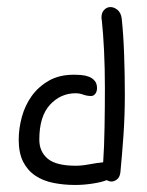

<svg xmlns="http://www.w3.org/2000/svg" viewBox="-20 -525 417 546"><path d="M269.5 -467.8Q268.6 -470.7 268.6 -475.6Q268.6 -489.3 276.4 -497.1Q284.2 -504.9 293.9 -504.9Q304.7 -504.9 314.5 -496.6Q324.2 -488.3 326.2 -471.7Q331.1 -424.8 333 -369.1Q335 -313.5 335 -254.9Q335 -196.3 331.1 -140.1Q327.1 -84 322.3 -34.2Q320.3 -20.5 312.5 -14.6Q304.7 -8.8 296.9 -8.8Q291 -8.8 283.2 -12.7Q268.6 -6.8 243.2 -2.9Q217.8 1 193.4 1Q161.1 1 131.8 -4.9Q102.5 -10.7 80.6 -25.4Q58.6 -40 45.9 -64.9Q33.2 -89.8 33.2 -127.9Q33.2 -159.2 42 -191.9Q50.8 -224.6 69.8 -251.5Q88.9 -278.3 118.7 -295.4Q148.4 -312.5 189.5 -312.5Q200.2 -312.5 211.9 -311.5Q223.6 -310.5 233.4 -306.6Q243.2 -302.7 249.5 -294.9Q255.9 -287.1 255.9 -274.4Q255.9 -264.6 251 -258.3Q246.1 -252 239.3 -252Q227.5 -252 216.8 -255.9Q206.1 -259.8 195.3 -259.8Q152.3 -259.8 122.1 -227.1Q91.8 -194.3 91.8 -127.9Q91.8 -93.8 115.7 -73.7Q139.6 -53.7 195.3 -53.7Q212.9 -53.7 233.4 -57.6Q253.9 -61.5 273.4 -63.5Q276.4 -107.4 277.3 -163.1Q278.3 -218.8 278.3 -274.4Q278.3 -330.1 275.9 -380.9Q273.4 -431.6 269.5 -467.8Z"/></svg>

Font: Hi Melody
Style: Regular
Weight: 400
Designer: YoonDesign Inc.
Foundry: YoonDesign Inc.
Version: Version 3.00